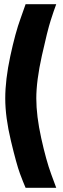

<svg xmlns="http://www.w3.org/2000/svg" viewBox="-20 -770 300 915"><path d="M102 -750H248Q237 -721 221.5 -672.5Q206 -624 179.5 -504.5Q153 -385 153 -301Q153 -218 176.5 -111.5Q200 -5 224 60L248 125H102Q91 100 75 57Q59 14 32 -99Q5 -212 5 -301Q5 -390 29 -502Q53 -614 78 -682Z"/></svg>

Font: TypoPRO Titillium Maps
Style: 999 wt
Weight: 900
Designer: Campivisivi
Foundry: Accademia di Belle Arti di Urbino and students of MA course of Visual design
Version: Version 001.001